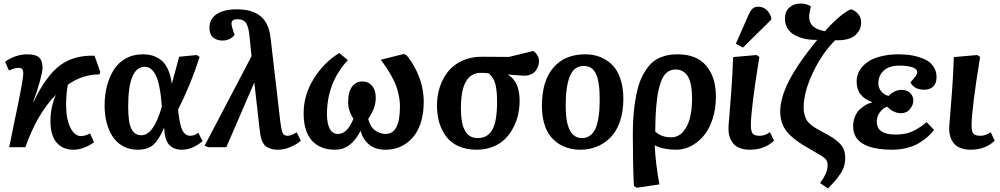

<svg xmlns="http://www.w3.org/2000/svg" viewBox="-20 -835 5672 1089"><path d="M548.8 -426.8 543.9 -413.1Q448.2 -413.1 365.2 -355Q355 -308.6 355 -238.8Q355 -160.2 378.9 -111.6Q402.8 -63 439.9 -63Q461.4 -63 491.2 -78.1L513.2 -27.8Q453.6 14.2 396 14.2Q335.9 14.2 301 -26.4Q266.1 -66.9 266.1 -148.9Q266.1 -227.1 296.9 -297.9Q189.9 -188.5 124 0H32.2Q40.5 -43.9 62.5 -148.2Q84.5 -252.4 98.1 -324.2Q111.8 -396 111.8 -418.9Q111.8 -436.5 105.7 -443.4Q99.6 -450.2 84 -450.2Q63.5 -450.2 30.8 -435.1L8.8 -484.9Q68.4 -526.9 136.2 -526.9Q181.2 -526.9 201.2 -509.3Q221.2 -491.7 221.2 -450.2Q221.2 -429.7 206.3 -374Q191.4 -318.4 168 -257.8L169.9 -256.8Q240.2 -403.8 319.3 -463.4Q398.4 -522.9 516.1 -519Z M761.2 14.2Q713.9 14.2 677 -6.3Q640.1 -26.9 617.9 -62Q595.7 -97.2 584.5 -141.4Q573.2 -185.5 573.2 -235.8Q573.2 -293.5 585.9 -344.2Q598.6 -395 623.8 -436.5Q648.9 -478 691.7 -502.4Q734.4 -526.9 790 -526.9Q812 -526.9 831.1 -523.2Q850.1 -519.5 871.1 -508.8Q892.1 -498 908 -480.5Q923.8 -462.9 936.3 -432.6Q948.7 -402.3 954.1 -361.8H955.1Q962.4 -386.7 975.8 -437.5Q989.3 -488.3 996.1 -513.2L1096.2 -522.9L1112.3 -512.2Q1063 -357.4 990.2 -213.9L993.2 -185.1Q1002.4 -115.7 1017.6 -90.3Q1032.7 -64.9 1059.1 -64.9Q1083 -64.9 1105 -82L1128.9 -34.2Q1106.9 -15.1 1076.4 -0.5Q1045.9 14.2 1012.2 14.2Q964.4 14.2 939.2 -13.9Q914.1 -42 911.1 -108.9H910.2Q881.3 -42 849.6 -13.9Q817.9 14.2 761.2 14.2ZM782.2 -67.9Q851.6 -67.9 897.9 -230L896 -253.9Q887.2 -359.4 863.5 -407.7Q839.8 -456.1 801.3 -456.1Q707 -456.1 707 -230Q707 -140.6 725.3 -104.2Q743.7 -67.9 782.2 -67.9Z M1395 -630.9Q1390.1 -681.2 1376.2 -703.6Q1362.3 -726.1 1324.7 -726.1Q1293 -726.1 1293 -700.2Q1293 -689 1305.7 -649.9L1311 -638.2Q1301.3 -623.5 1283 -614.3Q1264.6 -605 1241.7 -605Q1209.5 -605 1188.7 -622.6Q1168 -640.1 1168 -678.2Q1168 -728 1209.2 -755.1Q1250.5 -782.2 1323.7 -782.2Q1408.2 -782.2 1456.3 -744.4Q1504.4 -706.5 1514.6 -621.1L1569.8 -145Q1575.7 -98.1 1582.8 -81.5Q1589.8 -64.9 1610.8 -64.9Q1633.3 -64.9 1662.6 -85L1686 -37.1Q1668.5 -19.5 1630.9 -2.7Q1593.3 14.2 1557.6 14.2Q1531.7 14.2 1513.4 7.8Q1495.1 1.5 1484.6 -7.8Q1474.1 -17.1 1467 -34.4Q1460 -51.8 1457.3 -67.1Q1454.6 -82.5 1451.7 -107.9L1422.9 -363.8H1420.9L1263.7 0H1161.6L1140.6 -8.8L1406.7 -516.1Z M2111.3 -280.8Q2111.3 -221.2 2068.4 -161.1Q2080.1 -114.7 2107.9 -95Q2135.7 -75.2 2167.5 -75.2Q2248.5 -75.2 2248.5 -231Q2248.5 -263.2 2241.5 -295.9Q2234.4 -328.6 2224.6 -353.8Q2214.8 -378.9 2198.5 -407.5Q2182.1 -436 2170.2 -453.9Q2158.2 -471.7 2140.1 -496.1L2269.5 -528.8L2286.1 -522Q2329.6 -469.2 2356.4 -400.4Q2383.3 -331.5 2383.3 -257.8Q2383.3 -200.7 2370.8 -154.3Q2358.4 -107.9 2337.6 -76.9Q2316.9 -45.9 2288.8 -25.1Q2260.7 -4.4 2230.2 4.9Q2199.7 14.2 2166.5 14.2Q2109.9 14.2 2074.7 -14.2Q2039.6 -42.5 2025.4 -91.8H2024.4Q1970.2 14.2 1881.3 14.2Q1794.9 14.2 1748.5 -38.3Q1702.1 -90.8 1702.1 -192.9Q1702.1 -296.4 1759.8 -388.9Q1817.4 -481.4 1904.3 -534.2L1953.1 -494.1Q1834.5 -366.7 1834.5 -187Q1834.5 -134.8 1850.1 -105Q1865.7 -75.2 1897.5 -75.2Q1949.7 -75.2 1984.4 -161.1Q1954.6 -207.5 1954.6 -256.8Q1954.6 -312.5 1976.1 -342.8Q1997.6 -373 2036.1 -373Q2069.3 -373 2090.3 -348.4Q2111.3 -323.7 2111.3 -280.8Z M3005.4 -545.9Q3037.1 -521.5 3037.1 -487.8Q3037.1 -475.1 3033 -461.9Q3028.8 -448.7 3019.8 -435.5Q3010.7 -422.4 2993.7 -414.1Q2976.6 -405.8 2954.1 -405.8Q2946.3 -405.8 2930.7 -407Q2915 -408.2 2894.3 -409.9Q2873.5 -411.6 2862.3 -412.1V-410.2Q2927.2 -372.1 2927.2 -263.2Q2927.2 -223.6 2918.7 -185.3Q2910.2 -147 2891.1 -110.6Q2872.1 -74.2 2844.5 -46.6Q2816.9 -19 2775.1 -2.4Q2733.4 14.2 2683.1 14.2Q2625.5 14.2 2581.3 -5.6Q2537.1 -25.4 2510.7 -60.5Q2484.4 -95.7 2471.4 -139.9Q2458.5 -184.1 2458.5 -236.8Q2458.5 -293.5 2475.1 -343Q2491.7 -392.6 2522.7 -430.7Q2553.7 -468.8 2602.5 -491Q2651.4 -513.2 2711.4 -513.2L2866.2 -512.2ZM2799.3 -256.8Q2799.3 -319.3 2790 -356.9Q2780.8 -394.5 2752.4 -418.9Q2737.8 -421.9 2707.5 -421.9Q2594.2 -421.9 2594.2 -222.2Q2594.2 -134.8 2617.4 -93.3Q2640.6 -51.8 2689.5 -51.8Q2745.6 -51.8 2772.5 -99.4Q2799.3 -147 2799.3 -256.8Z M3053.7 -234.9Q3053.7 -376.5 3118.9 -451.7Q3184.1 -526.9 3298.3 -526.9Q3330.6 -526.9 3360.1 -519.5Q3389.6 -512.2 3418.7 -493.9Q3447.8 -475.6 3468.8 -447.8Q3489.7 -419.9 3502.7 -375.2Q3515.6 -330.6 3515.6 -273.9Q3515.6 -201.7 3496.1 -145.5Q3476.6 -89.4 3442.6 -55.2Q3408.7 -21 3365.2 -3.4Q3321.8 14.2 3271.5 14.2Q3252.9 14.2 3234.6 11.7Q3216.3 9.3 3194.3 2Q3172.4 -5.4 3153.1 -16.8Q3133.8 -28.3 3115 -47.6Q3096.2 -66.9 3083 -92.3Q3069.8 -117.7 3061.8 -154.3Q3053.7 -190.9 3053.7 -234.9ZM3280.8 -51.8Q3306.2 -51.8 3325 -64.9Q3343.8 -78.1 3354.2 -98.6Q3364.7 -119.1 3371.1 -150.1Q3377.4 -181.2 3379.4 -210Q3381.3 -238.8 3381.3 -274.9Q3381.3 -344.7 3370.4 -386.5Q3359.4 -428.2 3340.1 -444.6Q3320.8 -460.9 3290.5 -460.9Q3235.8 -460.9 3212.2 -402.8Q3188.5 -344.7 3188.5 -233.9Q3188.5 -51.8 3280.8 -51.8Z M3816.4 14.2Q3744.6 14.2 3695.3 -9.8H3693.4Q3699.2 100.6 3720.2 210.9L3591.3 230L3575.2 219.2Q3569.3 93.3 3569.3 -73.2Q3569.3 -159.7 3578.1 -229.2Q3586.9 -298.8 3600.8 -345.5Q3614.7 -392.1 3636 -426.3Q3657.2 -460.4 3678.2 -479.5Q3699.2 -498.5 3726.6 -509.5Q3753.9 -520.5 3775.6 -523.7Q3797.4 -526.9 3824.2 -526.9Q3930.7 -526.9 3985.6 -462.2Q4040.5 -397.5 4040.5 -288.1Q4040.5 -216.8 4021 -158.2Q4001.5 -99.6 3969.5 -62.7Q3937.5 -25.9 3897.9 -5.9Q3858.4 14.2 3816.4 14.2ZM3811.5 -440.9Q3781.7 -440.9 3760.7 -422.4Q3739.7 -403.8 3727.1 -366.7Q3714.4 -329.6 3707.8 -282.5Q3701.2 -235.4 3698.2 -170.9Q3696.3 -119.1 3696.3 -88.9Q3730.5 -56.2 3787.1 -56.2Q3827.6 -56.2 3855.2 -88.6Q3882.8 -121.1 3894 -168.7Q3905.3 -216.3 3905.3 -274.9Q3905.3 -364.7 3880.9 -402.8Q3856.4 -440.9 3811.5 -440.9Z M4227.1 -753.9Q4237.3 -775.9 4248.8 -786.4Q4260.3 -796.9 4279.8 -796.9Q4331.5 -796.9 4354 -737.8V-723.1L4193.8 -564.9L4153.8 -586.9ZM4271 -522.9 4287.1 -512.2Q4238.8 -215.8 4238.8 -124Q4238.8 -92.8 4248 -78.9Q4257.3 -64.9 4289.1 -64.9Q4318.4 -64.9 4347.2 -85L4370.1 -37.1Q4316.4 14.2 4232.9 14.2Q4203.6 14.2 4181.2 6.3Q4158.7 -1.5 4146 -13.4Q4133.3 -25.4 4125.2 -42Q4117.2 -58.6 4114.5 -73.5Q4111.8 -88.4 4111.8 -105Q4111.8 -123 4116.7 -176.5Q4121.6 -230 4128.2 -321.8Q4134.8 -413.6 4138.2 -511.2Z M4578.1 13.2Q4482.4 -40 4443.8 -87.2Q4405.3 -134.3 4405.3 -202.1Q4405.3 -278.8 4455.1 -376.5Q4504.9 -474.1 4615.2 -608.9Q4589.8 -608.4 4565.4 -611.3Q4541 -614.3 4516.4 -623Q4491.7 -631.8 4473.4 -645Q4455.1 -658.2 4443.6 -679.9Q4432.1 -701.7 4432.1 -729Q4432.1 -770 4457.3 -792.5Q4482.4 -814.9 4521 -814.9Q4554.7 -814.9 4579.1 -798.8Q4569.3 -756.8 4569.3 -738.8Q4569.3 -672.9 4659.2 -658.2Q4695.8 -700.7 4737.8 -736.6Q4779.8 -772.5 4806.2 -782.2Q4826.2 -778.3 4845.2 -758.1Q4864.3 -737.8 4864.3 -706.1Q4864.3 -687.5 4856.7 -670.2Q4849.1 -652.8 4833.3 -637.2Q4817.4 -621.6 4787.4 -613.3Q4757.3 -605 4717.3 -606.9Q4643.6 -534.2 4590.8 -423.3Q4538.1 -312.5 4538.1 -224.1Q4538.1 -200.7 4543.9 -181.9Q4549.8 -163.1 4557.1 -151.1Q4564.5 -139.2 4580.8 -126.5Q4597.2 -113.8 4608.4 -107.2Q4619.6 -100.6 4643.1 -87.9Q4679.2 -68.8 4700 -55.7Q4720.7 -42.5 4739.5 -24.7Q4758.3 -6.8 4766.1 13.7Q4773.9 34.2 4773.9 61Q4773.9 86.9 4766.6 110.1Q4759.3 133.3 4742.9 156.2Q4726.6 179.2 4713.4 194.3Q4700.2 209.5 4676.3 233.9L4631.3 203.1Q4674.3 146 4674.3 102.1Q4674.3 77.1 4659.4 63.7Q4644.5 50.3 4588.4 19Q4586.4 17.6 4585 16.8Q4583.5 16.1 4581.5 15.1Q4579.6 14.2 4578.1 13.2Z M5038.1 14.2Q4996.1 14.2 4962.2 8.8Q4928.2 3.4 4905.8 -4.6Q4883.3 -12.7 4866.7 -24.7Q4850.1 -36.6 4841.1 -48.1Q4832 -59.6 4826.9 -73.5Q4821.8 -87.4 4820.3 -97.4Q4818.8 -107.4 4818.8 -118.2Q4818.8 -149.4 4829.8 -175Q4840.8 -200.7 4858.2 -216.3Q4875.5 -231.9 4892.8 -241.2Q4910.2 -250.5 4926.3 -253.9V-255.9Q4882.8 -272 4860.8 -300Q4838.9 -328.1 4838.9 -373Q4838.9 -395 4846.2 -415.8Q4853.5 -436.5 4871.3 -457Q4889.2 -477.5 4915.8 -492.7Q4942.4 -507.8 4984.4 -517.3Q5026.4 -526.9 5078.1 -526.9Q5119.1 -526.9 5155 -520.3Q5190.9 -513.7 5222.9 -499.5Q5254.9 -485.4 5273.4 -459.2Q5292 -433.1 5292 -397Q5292 -362.8 5273.2 -344.5Q5254.4 -326.2 5222.2 -326.2Q5164.6 -326.2 5144 -368.2Q5165 -390.6 5173.6 -403.1Q5182.1 -415.5 5182.1 -425.8Q5182.1 -444.8 5153.1 -453.9Q5124 -462.9 5082 -462.9Q5023.9 -462.9 4992.9 -434.8Q4961.9 -406.7 4961.9 -361.8Q4961.9 -335 4979.5 -315.4Q4997.1 -295.9 5020 -291Q5053.2 -325.2 5093.3 -325.2Q5124.5 -325.2 5142.3 -307.6Q5160.2 -290 5160.2 -264.2Q5160.2 -239.7 5141.4 -216.3Q5122.6 -192.9 5090.8 -192.9Q5047.9 -192.9 5012.2 -230Q4986.3 -220.7 4969.7 -197.3Q4953.1 -173.8 4953.1 -145Q4953.1 -71.8 5059.1 -71.8Q5092.3 -71.8 5121.3 -78.6Q5150.4 -85.4 5174.3 -99.4Q5198.2 -113.3 5208.3 -120.4Q5218.3 -127.4 5235.8 -142.1L5277.8 -98.1Q5263.2 -78.6 5244.1 -61.3Q5225.1 -43.9 5196 -25.6Q5167 -7.3 5126 3.4Q5085 14.2 5038.1 14.2Z M5522.9 -522.9 5539.1 -512.2Q5490.7 -215.8 5490.7 -124Q5490.7 -92.8 5500 -78.9Q5509.3 -64.9 5541 -64.9Q5570.3 -64.9 5599.1 -85L5622.1 -37.1Q5568.4 14.2 5484.9 14.2Q5455.6 14.2 5433.1 6.3Q5410.6 -1.5 5397.9 -13.4Q5385.3 -25.4 5377.2 -42Q5369.1 -58.6 5366.5 -73.5Q5363.8 -88.4 5363.8 -105Q5363.8 -123 5368.7 -176.5Q5373.5 -230 5380.1 -321.8Q5386.7 -413.6 5390.1 -511.2Z"/></svg>

Font: Literata Book
Style: Bold Italic
Weight: 700
Italic angle: -3°
Designer: Latin by Veronika Burian and Jose Scaglione. Greek by Irene Vlachou. Cyrillic by Vera Evstafieva
Foundry: TypeTogether
Version: Version 1.003;PS 001.003;hotconv 1.0.88;makeotf.lib2.5.64775